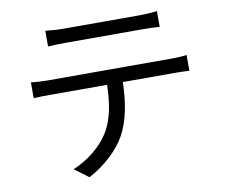

<svg xmlns="http://www.w3.org/2000/svg" viewBox="-84 -844 1168 996"><g transform="rotate(-10 500.0 -346.0)"><path d="M215 -740V-657C240 -659 273 -660 306 -660C363 -660 655 -660 710 -660C739 -660 774 -659 803 -657V-740C774 -736 738 -734 710 -734C655 -734 363 -734 305 -734C273 -734 243 -737 215 -740ZM95 -489V-406C123 -408 152 -408 182 -408H482C479 -314 468 -230 424 -160C385 -97 313 -39 235 -7L309 48C394 4 470 -68 506 -135C546 -209 562 -300 565 -408H837C861 -408 893 -407 915 -406V-489C891 -485 858 -484 837 -484C784 -484 240 -484 182 -484C151 -484 123 -486 95 -489Z"/></g></svg>

Font: Noto Sans Mono CJK SC
Style: Regular
Weight: 400
Designer: Ryoko NISHIZUKA 西塚涼子 (kana, bopomofo & ideographs); Paul D. Hunt (Latin, Greek & Cyrillic); Sandoll Communications 산돌커뮤니
Foundry: Adobe
Version: Version 2.004;hotconv 1.0.118;makeotfexe 2.5.65603